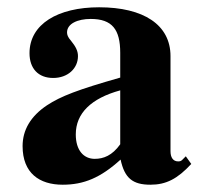

<svg xmlns="http://www.w3.org/2000/svg" viewBox="-20 -493 557 527"><path d="M310 -97C288 -66 264 -57 240 -57C210 -57 188 -80 188 -124C188 -182 230 -223 310 -245ZM490 -64 480 -54C477 -51 474 -50 469 -50C455 -50 448 -61 448 -78V-339C448 -425 374 -473 252 -473C139 -473 61 -427 61 -347C61 -305 85 -279 126 -279C166 -279 194 -305 194 -339C194 -353 188 -365 175 -381C166 -391 164 -398 164 -404C164 -428 193 -441 229 -441C288 -441 310 -412 310 -348V-280C194 -247 147 -229 109 -204C64 -174 42 -136 42 -92C42 -18 88 14 152 14C210 14 256 -5 311 -55C322 -4 344 14 393 14C436 14 467 -2 505 -43Z"/></svg>

Font: XITS
Style: Bold
Weight: 700
Designer: MicroPress Inc., with final additions and corrections provided by Coen Hoffman, Elsevier (retired)
Version: Version 1.302